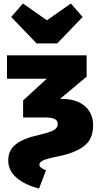

<svg xmlns="http://www.w3.org/2000/svg" viewBox="-20 -850 572 1097"><path d="M27 67Q27 9 69.5 -25Q112 -59 202 -79Q263 -93 286.5 -106Q310 -119 310 -141Q310 -161 292.5 -170Q275 -179 233 -179H112V-276L247 -400H20V-534H475V-412L323 -285H332Q417 -285 464.5 -244Q512 -203 512 -134Q512 -54 459 -14.5Q406 25 314 43Q248 56 226.5 66.5Q205 77 205 91Q205 109 243 123L203 227Q123 207 75 166Q27 125 27 67ZM385 -830 452 -753 307 -602H189L44 -753L111 -830L248 -734Z"/></svg>

Font: Fira Sans Black
Style: Regular
Weight: 900
Designer: Carrois Corporate & Edenspiekermann AG
Foundry: Carrois Corporate GbR & Edenspiekermann AG
Version: Version 4.203